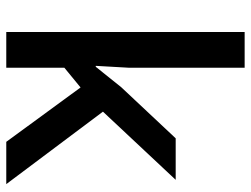

<svg xmlns="http://www.w3.org/2000/svg" viewBox="-114 -686 800 612"><g transform="rotate(90 286.0 -380.0)"><path d="M192.9 -285.2 257.8 -366.2 420.9 -540H553.2L335.9 -308.1L566.9 0H432.1L258.8 -236.8L195.8 -185.1V0H82V-759.8H195.8V-389.2L189.9 -285.2Z"/></g></svg>

Font: f1_51640          
Style: Regular
Weight: 600
Foundry: Ascender Corporation
Version: Version 1.10